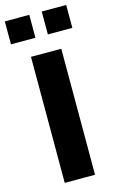

<svg xmlns="http://www.w3.org/2000/svg" viewBox="-139 -904 575 955"><g transform="rotate(-15 148.0 -426.5)"><path d="M0 0ZM70 -649H226V0H70ZM-10 -853H116V-735H-10ZM180 -853H306V-735H180Z"/></g></svg>

Font: Play
Style: Bold
Weight: 700
Designer: Jonas Hecksher (Cyrillic expansion: Cyreal)
Foundry: Jonas Hecksher, Playtype, e-types AS
Version: Version 2.101; ttfautohint (v1.5.65-e2d9)